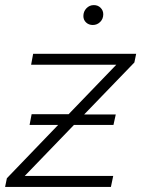

<svg xmlns="http://www.w3.org/2000/svg" viewBox="-24 -733 557 753"><path d="M503 -488 306 -284H430L421 -243H266L73 -43H420L411 0H-4L3 -34L204 -243H92L100 -285H245L432 -479H98L106 -522H510ZM303 -670Q303 -688 315 -700.5Q327 -713 344 -713Q360 -713 370.5 -702.5Q381 -692 381 -677Q381 -659 369 -647Q357 -635 340 -635Q324 -635 313.5 -645Q303 -655 303 -670Z"/></svg>

Font: Montserrat Alternates Light
Style: Italic
Weight: 300
Italic angle: -11.3°
Designer: Julieta Ulanovsky
Foundry: Julieta Ulanovsky
Version: Version 7.200